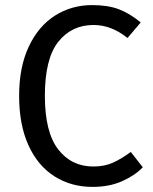

<svg xmlns="http://www.w3.org/2000/svg" viewBox="-20 -721 600 753"><path d="M532 -633 480 -572Q417 -623 347 -623Q261 -623 208.5 -557Q156 -491 156 -345Q156 -203 208 -135.5Q260 -68 346 -68Q390 -68 423 -83Q456 -98 493 -125L540 -65Q508 -32 458 -10Q408 12 343 12Q259 12 193.5 -29.5Q128 -71 91.5 -151.5Q55 -232 55 -345Q55 -458 93 -538.5Q131 -619 196 -660Q261 -701 341 -701Q403 -701 445.5 -685Q488 -669 532 -633Z"/></svg>

Font: Statis Sans
Style: Regular
Weight: 400
Designer: bBox Type GmbH
Foundry: bBox Type GmbH
Version: Version 1.000